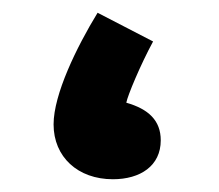

<svg xmlns="http://www.w3.org/2000/svg" viewBox="-20 -277 344 301"><path d="M157 4C200 4 232 -17 232 -57C232 -88 213 -106 178 -116C180 -127 200 -175 220 -212L133 -257C100 -203 64 -129 64 -82C64 -31 102 4 157 4Z"/></svg>

Font: Noto Sans Arabic UI Cn
Style: Bold
Weight: 700
Width: 3
Designer: Monotype Design Team, Nadine Chahine and Nizar Qandah
Foundry: Monotype Imaging Inc.
Version: Version 2.010